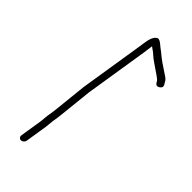

<svg xmlns="http://www.w3.org/2000/svg" viewBox="-218 -730 762 762"><g transform="rotate(45 163.0 -349.5)"><path d="M77 -14C69 -14 63.1 -21.1 64.3 -29L79.2 -123L82.4 -156L86.2 -179.5C87.5 -187.8 88.6 -196.7 89.4 -206L103.4 -339L146.2 -609C151.2 -640.6 152.7 -671.4 172 -683.5C181.3 -689.4 195.9 -676.4 199.8 -673C212.1 -662.2 218.5 -659.3 233.9 -645.9C243.2 -637.8 266.3 -621.6 303.4 -597.5C310 -593.2 315.1 -587.3 318.6 -580C324.2 -572 331.6 -561.7 317.2 -552C302.5 -542.2 296.9 -554.5 291.9 -563C287.5 -569.9 259.4 -587.6 252.6 -592.5C241.3 -600.6 220.6 -613.7 209.7 -624C197.2 -635.9 192.6 -636.7 181.1 -646C179.5 -632 177.9 -619.7 176.2 -609L133.4 -339L119.5 -207C118.6 -197 117.5 -187.7 116.1 -179L112.6 -157L109.2 -123L94.3 -29C93.1 -21.1 84.9 -14 77 -14Z"/></g></svg>

Font: MewTooHand
Style: ReversedIta
Weight: 400
Designer: Mew Too, Robert Jablonski
Version: Version 0.77